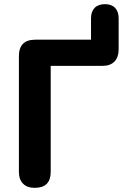

<svg xmlns="http://www.w3.org/2000/svg" viewBox="-20 -896 608 924"><path d="M147 8Q111 8 91 -12Q71 -32 71 -69V-626Q71 -705 150 -705H418V-808Q418 -840 435.5 -858Q453 -876 485 -876Q517 -876 534 -858Q551 -840 551 -808V-658Q551 -621 531 -600Q511 -579 473 -579H224V-69Q224 8 147 8Z"/></svg>

Font: Chiron GoRound TC
Style: Bold
Weight: 700
Designer: Ryoko NISHIZUKA 西塚涼子 (kana, bopomofo & ideographs); Paul D. Hunt (Latin, Greek & Cyrillic); Sandoll Communications 산돌커뮤니
Foundry: Adobe
Version: Version 1.000;hotconv 1.1.1;makeotfexe 2.6.0